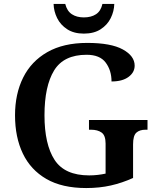

<svg xmlns="http://www.w3.org/2000/svg" viewBox="-20 -941 791 971"><path d="M416 10Q294 10 214.5 -36Q135 -82 95.5 -164.5Q56 -247 56 -358Q56 -466 97 -548.5Q138 -631 219.5 -677.5Q301 -724 421 -724Q541 -724 601 -691Q661 -658 661 -609Q661 -575 630 -552Q599 -529 544 -529Q544 -585 514.5 -624.5Q485 -664 418 -664Q302 -664 253.5 -584.5Q205 -505 205 -358Q205 -211 256 -132.5Q307 -54 431 -54Q453 -54 474.5 -56.5Q496 -59 514 -63V-215Q514 -256 494 -270.5Q474 -285 440 -285H430V-334H726V-285H716Q686 -285 669.5 -270Q653 -255 653 -211V-41Q598 -16 540.5 -3Q483 10 416 10ZM404 -771Q354 -771 320 -793Q286 -815 269 -849.5Q252 -884 251 -921H310Q319 -885 343.5 -869Q368 -853 404 -853Q441 -853 465.5 -869Q490 -885 498 -921H558Q557 -884 540 -849.5Q523 -815 489 -793Q455 -771 404 -771Z"/></svg>

Font: Noto Serif Tibetan SemiBold
Style: Regular
Weight: 600
Designer: Monotype Design Team
Foundry: Monotype Imaging Inc.
Version: Version 2.103; ttfautohint (v1.8.4.7-5d5b)